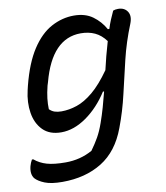

<svg xmlns="http://www.w3.org/2000/svg" viewBox="-83 -613 767 885"><g transform="rotate(-10 300.0 -170.0)"><path d="M322 -543Q375 -543 410 -517.5Q445 -492 466 -454H473Q479 -474 487.5 -494.5Q496 -515 505 -534Q510 -536 515.5 -537Q521 -538 528 -538Q558 -538 572 -516.5Q586 -495 572 -460Q540 -381 521 -302Q502 -223 484.5 -146.5Q467 -70 439 4Q401 107 323.5 155Q246 203 138 203Q86 203 56 191Q26 179 12 163Q-4 142 5 106Q9 91 17 77H23Q48 98 81 107.5Q114 117 168 117Q237 117 294 85Q315 56 330 29.5Q345 3 358 -34Q370 -68 380 -103Q390 -138 399 -174L394 -175Q350 -106 291 -64.5Q232 -23 173 -23Q118 -23 87 -54.5Q56 -86 48 -136Q40 -186 53 -241L58 -262Q84 -364 124.5 -426Q165 -488 216 -515.5Q267 -543 322 -543ZM134 -138Q145 -127 158.5 -122.5Q172 -118 190 -118Q226 -118 263 -130.5Q300 -143 339.5 -176Q379 -209 422 -270Q429 -301 437.5 -333.5Q446 -366 456 -400Q434 -430 405 -443.5Q376 -457 339 -457Q204 -457 152 -262L147 -246Q139 -214 136 -188Q133 -162 134 -138Z"/></g></svg>

Font: Recursive Mn Csl St
Style: Italic
Weight: 400
Italic angle: -15°
Monospace: yes
Version: Version 1.079;hotconv 1.0.112;makeotfexe 2.5.65598; ttfautoh